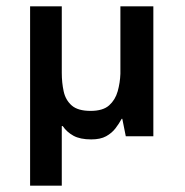

<svg xmlns="http://www.w3.org/2000/svg" viewBox="-20 -430 583 606"><path d="M75 156V-410H175V-200Q175 -169 181 -141.5Q187 -114 206.5 -97Q226 -80 266 -80Q305 -80 324.5 -97.5Q344 -115 351.5 -142Q359 -169 360 -197V-410H464V0H377L366 -55H364Q356 -40 344.5 -25Q333 -10 315 0Q297 10 268 10Q233 10 212 -1.5Q191 -13 178 -32H175V156Z"/></svg>

Font: Darker Grotesque
Style: Bold
Weight: 700
Designer: Gabriel Lam
Foundry: TypeRant
Version: Version 1.000;gftools[0.9.28]